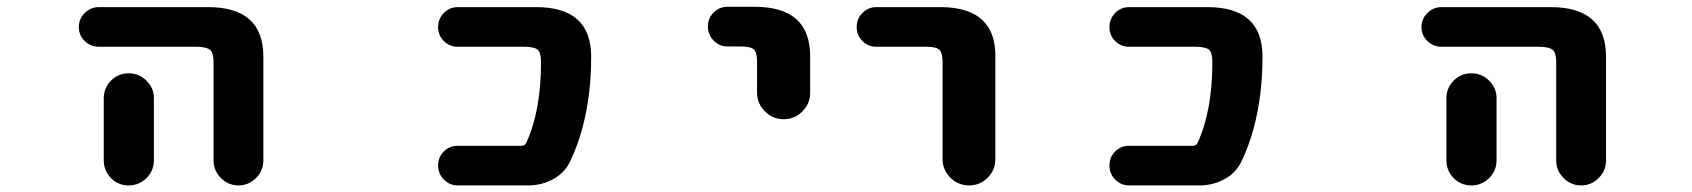

<svg xmlns="http://www.w3.org/2000/svg" viewBox="-20 -570 5040 572"><path d="M616.2 -91.8V-384.8Q616.2 -412.1 606.4 -420.9Q594.7 -430.7 564.5 -430.7H274.4Q250 -430.7 232.4 -447.8Q214.8 -464.8 214.8 -489.3Q214.8 -513.7 232.4 -531.2Q250 -548.8 274.4 -548.8H599.6Q764.6 -548.8 764.6 -401.4V-91.8Q764.6 -61.5 742.7 -39.6Q720.7 -17.6 690.4 -17.6Q660.2 -17.6 638.2 -39.6Q616.2 -61.5 616.2 -91.8ZM289.1 -92.8V-277.3Q289.1 -307.6 310.5 -329.6Q332 -351.6 363.3 -351.6Q394.5 -351.6 416.5 -329.6Q438.5 -307.6 438.5 -277.3V-92.8Q438.5 -61.5 416.5 -39.6Q394.5 -17.6 363.3 -17.6Q332 -17.6 310.5 -39.6Q289.1 -61.5 289.1 -92.8Z M1343.8 -17.6Q1319.3 -17.6 1302.2 -35.2Q1285.2 -52.7 1285.2 -77.1Q1285.2 -101.6 1302.2 -118.7Q1319.3 -135.7 1343.8 -135.7H1534.2Q1543.9 -135.7 1547.9 -144.5Q1591.8 -240.2 1591.8 -384.8Q1591.8 -413.1 1582 -421.9Q1571.3 -430.7 1541 -430.7H1343.8Q1319.3 -430.7 1302.2 -447.8Q1285.2 -464.8 1285.2 -489.3Q1285.2 -513.7 1302.2 -531.2Q1319.3 -548.8 1343.8 -548.8H1577.1Q1741.2 -548.8 1741.2 -401.4Q1741.2 -287.1 1715.8 -191.4Q1702.1 -138.7 1679.7 -91.8Q1664.1 -56.6 1629.4 -37.1Q1594.7 -17.6 1553.7 -17.6Z M2235.4 -293.9V-385.7Q2235.4 -414.1 2225.6 -422.9Q2215.8 -431.6 2185.5 -431.6H2147.5Q2123 -431.6 2106 -449.2Q2088.9 -466.8 2088.9 -491.2Q2088.9 -515.6 2106 -532.7Q2123 -549.8 2147.5 -549.8H2228.5Q2393.6 -549.8 2393.6 -402.3V-293.9Q2393.6 -261.7 2370.6 -238.3Q2347.7 -214.8 2314.9 -214.8Q2282.2 -214.8 2258.8 -238.3Q2235.4 -261.7 2235.4 -293.9Z M2788.1 -96.7V-384.8Q2788.1 -413.1 2778.3 -421.9Q2768.6 -430.7 2739.3 -430.7H2590.8Q2566.4 -430.7 2549.3 -447.8Q2532.2 -464.8 2532.2 -489.3Q2532.2 -513.7 2549.3 -531.2Q2566.4 -548.8 2590.8 -548.8H2782.2Q2868.2 -548.8 2909.2 -507.8Q2946.3 -470.7 2945.3 -400.4V-96.7Q2945.3 -63.5 2922.4 -40.5Q2899.4 -17.6 2867.2 -17.6Q2835 -17.6 2811.5 -40.5Q2788.1 -63.5 2788.1 -96.7Z M3343.8 -17.6Q3319.3 -17.6 3302.2 -35.2Q3285.2 -52.7 3285.2 -77.1Q3285.2 -101.6 3302.2 -118.7Q3319.3 -135.7 3343.8 -135.7H3534.2Q3543.9 -135.7 3547.9 -144.5Q3591.8 -240.2 3591.8 -384.8Q3591.8 -413.1 3582 -421.9Q3571.3 -430.7 3541 -430.7H3343.8Q3319.3 -430.7 3302.2 -447.8Q3285.2 -464.8 3285.2 -489.3Q3285.2 -513.7 3302.2 -531.2Q3319.3 -548.8 3343.8 -548.8H3577.1Q3741.2 -548.8 3741.2 -401.4Q3741.2 -287.1 3715.8 -191.4Q3702.1 -138.7 3679.7 -91.8Q3664.1 -56.6 3629.4 -37.1Q3594.7 -17.6 3553.7 -17.6Z M4616.2 -91.8V-384.8Q4616.2 -412.1 4606.4 -420.9Q4594.7 -430.7 4564.5 -430.7H4274.4Q4250 -430.7 4232.4 -447.8Q4214.8 -464.8 4214.8 -489.3Q4214.8 -513.7 4232.4 -531.2Q4250 -548.8 4274.4 -548.8H4599.6Q4764.6 -548.8 4764.6 -401.4V-91.8Q4764.6 -61.5 4742.7 -39.6Q4720.7 -17.6 4690.4 -17.6Q4660.2 -17.6 4638.2 -39.6Q4616.2 -61.5 4616.2 -91.8ZM4289.1 -92.8V-277.3Q4289.1 -307.6 4310.5 -329.6Q4332 -351.6 4363.3 -351.6Q4394.5 -351.6 4416.5 -329.6Q4438.5 -307.6 4438.5 -277.3V-92.8Q4438.5 -61.5 4416.5 -39.6Q4394.5 -17.6 4363.3 -17.6Q4332 -17.6 4310.5 -39.6Q4289.1 -61.5 4289.1 -92.8Z"/></svg>

Font: Rounded-X Mgen+ 1mn bold
Style: Bold
Weight: 700
Designer: [Source Han Sans]
Ryoko NISHIZUKA  (kana & ideographs); Paul D. Hunt (Latin, Greek & Cyrillic); Wenlong ZHANG  (bopomofo
Version: Version 1.059.20150602